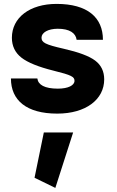

<svg xmlns="http://www.w3.org/2000/svg" viewBox="-20 -568 588 969"><path d="M154.3 329.1 259.3 380.4 349.1 100.6H201.2ZM265.6 -548.3C129.9 -548.3 40 -479 40 -377.4C40 -335.9 56.2 -302.2 87.9 -277.3C119.6 -252.4 173.3 -230.5 250 -211.4C341.3 -189 356 -180.2 356 -160.2C356 -137.2 324.2 -120.6 272 -120.6C205.1 -120.6 172.4 -140.1 168.5 -171.9H35.2C35.2 -62 113.3 5.4 269 5.4C412.6 5.4 505.9 -65.4 505.9 -167.5C505.9 -207.5 490.7 -239.3 460.4 -262.2C429.7 -285.2 377 -304.7 302.2 -321.8C207.5 -343.3 189.5 -353.5 189.5 -377.9C189.5 -403.3 222.2 -422.9 271.5 -422.9C331.5 -422.9 362.3 -400.9 366.7 -367.2H499.5C499.5 -480 421.4 -548.3 265.6 -548.3Z"/></svg>

Font: Estedad ExtraBold
Style: Regular
Weight: 800
Designer: Amin Abedi
Version: Version 7.3